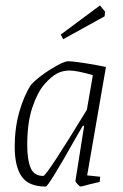

<svg xmlns="http://www.w3.org/2000/svg" viewBox="-20 -676 453 705"><path d="M300 -32 348 -27 346 -8 304 2Q280 9 276 9Q273 9 264.5 0Q256 -9 257 -12L289 -214H284L263 -178Q158 9 148 9Q85 9 59.5 -28Q34 -65 34 -137Q34 -206 51 -265.5Q68 -325 94 -365Q120 -393 166.5 -422Q213 -451 230 -451Q248 -451 292.5 -444Q337 -437 369 -430ZM299 -273 321 -400Q263 -417 235 -417Q211 -417 191 -407Q169 -396 143.5 -367Q118 -338 99 -282Q80 -226 80 -144Q80 -89 92.5 -59.5Q105 -30 139 -30Q151 -30 299 -273ZM203 -549 347 -656 366 -633 364 -616 212 -532Z"/></svg>

Font: Grenze ExtraLight
Style: Italic
Weight: 275
Italic angle: -10°
Designer: Renata Polastri
Foundry: Omnibus-Type
Version: Version 1.002; ttfautohint (v1.8)